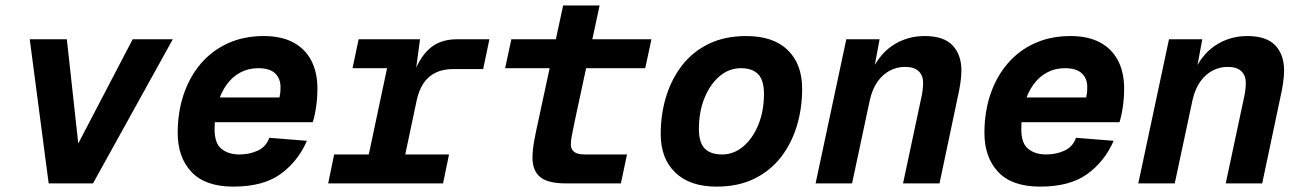

<svg xmlns="http://www.w3.org/2000/svg" viewBox="-20 -682 4840 714"><path d="M161 0 90.6 -536H228.6L271 -148.4L473.4 -536H622.6L325.8 0Z M847.8 12Q743.4 12 692.1 -42.5Q640.8 -97 640.8 -188Q640.8 -264.8 662.9 -330.6Q685 -396.4 726.8 -445.3Q768.6 -494.2 827.8 -521.1Q887 -548 960.6 -548Q1026.2 -548 1070.5 -524.3Q1114.8 -500.6 1137.6 -456.8Q1160.4 -413 1160.4 -352.8Q1160.4 -319.4 1155.8 -286.5Q1151.2 -253.6 1143.2 -227.6H762L781.6 -319.6H1019.2Q1021.2 -328 1022.2 -336.6Q1023.2 -345.2 1023.2 -358Q1023.2 -390 1003.1 -409.2Q983 -428.4 940.2 -428.4Q903.4 -428.4 873.6 -412.4Q843.8 -396.4 822.3 -366.5Q800.8 -336.6 789.4 -294.8Q778 -253 778 -201.2Q778 -148.6 803.9 -128.1Q829.8 -107.6 870.2 -107.6Q909 -107.6 939.7 -122.4Q970.4 -137.2 981.4 -169.6L1121.4 -158.4Q1087.8 -81.4 1023.1 -34.7Q958.4 12 847.8 12Z M1200.4 0 1222.6 -107.6H1351.4L1419.4 -428.4H1291L1313.6 -536H1542L1520.4 -375.8L1511.6 -388.6Q1535 -462 1574.9 -499Q1614.8 -536 1679.2 -536H1800L1776.8 -425.2H1666Q1628.2 -425.2 1600.6 -412.1Q1573 -399 1555.4 -373.1Q1537.8 -347.2 1529.4 -308L1487 -107.6H1649.8L1627.6 0Z M2084.4 0Q2017 0 1988.6 -23.8Q1960.2 -47.6 1960.2 -95.6Q1960.2 -124 1966.8 -159.8Q1973.4 -195.6 1982.2 -234.4L2074.2 -661.8H2209.8L2117 -230Q2111.2 -201.6 2107 -180.3Q2102.8 -159 2102.8 -144.4Q2102.8 -127.2 2115.1 -117.4Q2127.4 -107.6 2153.8 -107.6H2311.6L2289 0ZM1858.4 -428.4 1881.6 -536H2402.6L2379.4 -428.4Z M2644.8 12Q2545.4 12 2491.2 -40.3Q2437 -92.6 2437 -183.6Q2437 -257 2457.1 -322.7Q2477.2 -388.4 2516.7 -439.2Q2556.2 -490 2615.9 -519Q2675.6 -548 2755.2 -548Q2855.6 -548 2909.3 -495.9Q2963 -443.8 2963 -351.8Q2963 -278.4 2942.9 -212.7Q2922.8 -147 2883.3 -96.5Q2843.8 -46 2784.1 -17Q2724.4 12 2644.8 12ZM2665.2 -107.6Q2708.8 -107.6 2744.1 -137.5Q2779.4 -167.4 2800.2 -218.3Q2821 -269.2 2821 -333Q2821 -383.4 2799.5 -405.9Q2778 -428.4 2734.8 -428.4Q2691.2 -428.4 2655.9 -398.5Q2620.6 -368.6 2599.8 -317.4Q2579 -266.2 2579 -202.4Q2579 -151.6 2600.8 -129.6Q2622.6 -107.6 2665.2 -107.6Z M3013 0 3127.2 -536H3251L3223.8 -389.6L3211.6 -395.6Q3242.8 -474.4 3296.9 -511.2Q3351 -548 3418.4 -548Q3489.4 -548 3522.3 -513.3Q3555.2 -478.6 3555.2 -420Q3555.2 -396.8 3551 -370.1Q3546.8 -343.4 3541.2 -319.2L3473.8 0H3338.2L3405.6 -316.4Q3409 -331 3410.9 -345.8Q3412.8 -360.6 3412.8 -374.8Q3412.8 -400.8 3396.5 -417Q3380.2 -433.2 3345.2 -433.2Q3315.4 -433.2 3289 -419.3Q3262.6 -405.4 3243.3 -378.2Q3224 -351 3214.8 -310.4L3148.6 0Z M3847.8 12Q3743.4 12 3692.1 -42.5Q3640.8 -97 3640.8 -188Q3640.8 -264.8 3662.9 -330.6Q3685 -396.4 3726.8 -445.3Q3768.6 -494.2 3827.8 -521.1Q3887 -548 3960.6 -548Q4026.2 -548 4070.5 -524.3Q4114.8 -500.6 4137.6 -456.8Q4160.4 -413 4160.4 -352.8Q4160.4 -319.4 4155.8 -286.5Q4151.2 -253.6 4143.2 -227.6H3762L3781.6 -319.6H4019.2Q4021.2 -328 4022.2 -336.6Q4023.2 -345.2 4023.2 -358Q4023.2 -390 4003.1 -409.2Q3983 -428.4 3940.2 -428.4Q3903.4 -428.4 3873.6 -412.4Q3843.8 -396.4 3822.3 -366.5Q3800.8 -336.6 3789.4 -294.8Q3778 -253 3778 -201.2Q3778 -148.6 3803.9 -128.1Q3829.8 -107.6 3870.2 -107.6Q3909 -107.6 3939.7 -122.4Q3970.4 -137.2 3981.4 -169.6L4121.4 -158.4Q4087.8 -81.4 4023.1 -34.7Q3958.4 12 3847.8 12Z M4213 0 4327.2 -536H4451L4423.8 -389.6L4411.6 -395.6Q4442.8 -474.4 4496.9 -511.2Q4551 -548 4618.4 -548Q4689.4 -548 4722.3 -513.3Q4755.2 -478.6 4755.2 -420Q4755.2 -396.8 4751 -370.1Q4746.8 -343.4 4741.2 -319.2L4673.8 0H4538.2L4605.6 -316.4Q4609 -331 4610.9 -345.8Q4612.8 -360.6 4612.8 -374.8Q4612.8 -400.8 4596.5 -417Q4580.2 -433.2 4545.2 -433.2Q4515.4 -433.2 4489 -419.3Q4462.6 -405.4 4443.3 -378.2Q4424 -351 4414.8 -310.4L4348.6 0Z"/></svg>

Font: Geist Mono
Style: Italic
Weight: 400
Italic angle: -12°
Monospace: yes
Designer: Basement.studio, Andrés Briganti, Mateo Zaragoza
Foundry: Basement.studio, Vercel, Andrés Briganti, Guido Ferreyra, Mateo Zaragoza
Version: Version 1.500